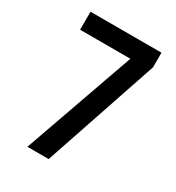

<svg xmlns="http://www.w3.org/2000/svg" viewBox="-172 -818 845 923"><g transform="rotate(30 250.0 -357.0)"><path d="M121 0H239L453 -633V-714H59V-614H338Z"/></g></svg>

Font: Noto Sans Mono ExtraCondensed SemiBold
Style: Regular
Weight: 600
Width: 2
Designer: Monotype Design Team
Foundry: Monotype Imaging Inc.
Version: Version 2.014